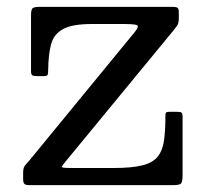

<svg xmlns="http://www.w3.org/2000/svg" viewBox="-20 -540 595 560"><path d="M248.5 -470H338.5Q370 -470 378.8 -467Q387.5 -464 373 -446.5L66.5 -73Q60 -65 53.8 -58.5Q47.5 -52 47.5 -36.5V-18Q47.5 -7.5 51 -3.8Q54.5 0 65.5 0H484.5Q504 0 508.2 -5Q512.5 -10 512.5 -30V-200Q512.5 -209.5 509 -211.8Q505.5 -214 495.5 -214H477Q469.5 -214 466 -212.8Q462.5 -211.5 462.5 -204Q462.5 -160.5 458.5 -131Q454.5 -101.5 440.2 -83.5Q426 -65.5 395.5 -57.8Q365 -50 311.5 -50H186.5Q159 -50 160.2 -53.5Q161.5 -57 173 -71L487 -452.5Q493.5 -460.5 497.5 -466.5Q501.5 -472.5 501.5 -488V-504.5Q501.5 -514.5 497.8 -517.2Q494 -520 484.5 -520H97.5Q80 -520 75.2 -516.2Q70.5 -512.5 70.5 -495V-333.5Q70.5 -323 74 -320.5Q77.5 -318 88.5 -318H108Q118 -318 119.2 -322.5Q120.5 -327 120.5 -335.5Q121 -380.5 128.8 -410.2Q136.5 -440 163.5 -455Q190.5 -470 248.5 -470Z"/></svg>

Font: Besley
Style: Regular
Weight: 400
Designer: Owen Earl
Foundry: indestructible type*
Version: Version 4.000